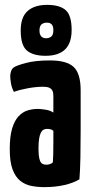

<svg xmlns="http://www.w3.org/2000/svg" viewBox="-20 -758 378 788"><path d="M162 10Q134 10 108.5 5Q83 0 63 -16Q43 -32 31.5 -63Q20 -94 20 -146Q20 -197 29.5 -229.5Q39 -262 55.5 -280Q72 -298 92.5 -304.5Q113 -311 135 -311Q146 -311 166 -308Q186 -305 199 -296Q199 -296 199 -307.5Q199 -319 199 -335Q199 -351 199 -365Q199 -378 195 -386Q191 -394 182 -398Q173 -402 157 -402Q129 -402 95.5 -396Q62 -390 37 -381Q28 -398 25 -416Q22 -434 22 -446Q22 -455 25.5 -465.5Q29 -476 36 -481Q47 -489 86 -499.5Q125 -510 185 -510Q254 -510 282.5 -483Q311 -456 311 -388V-341Q311 -284 311 -224Q311 -164 310 -111.5Q309 -59 306 -22Q281 -7 244 1.5Q207 10 162 10ZM170 -82Q177 -82 185 -84.5Q193 -87 197 -92Q198 -103 198.5 -125.5Q199 -148 199 -174Q199 -200 199 -221Q194 -226 186.5 -227.5Q179 -229 173 -229Q165 -229 158.5 -225.5Q152 -222 147.5 -213Q143 -204 140.5 -188.5Q138 -173 138 -149Q138 -131 139.5 -118.5Q141 -106 144.5 -97.5Q148 -89 154.5 -85.5Q161 -82 170 -82ZM167 -529Q116 -529 90.5 -550.5Q65 -572 65 -633Q65 -688 93.5 -713Q122 -738 173 -738Q225 -738 249.5 -716.5Q274 -695 274 -635Q274 -581 247 -555Q220 -529 167 -529ZM169 -601Q182 -601 190.5 -608Q199 -615 199 -634Q199 -650 192.5 -657.5Q186 -665 173 -665Q158 -665 150 -657.5Q142 -650 142 -633Q142 -617 149 -609Q156 -601 169 -601Z"/></svg>

Font: Yanone Kaffeesatz
Style: Bold
Weight: 700
Designer: Yanone (Cyrillic: Daniel Pouzeot, Huerta Tipografica, and Cyreal)
Foundry: Yanone
Version: Version 2.003